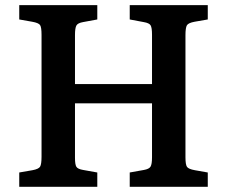

<svg xmlns="http://www.w3.org/2000/svg" viewBox="-20 -720 876 740"><path d="M54.2 0V-55.2L105 -64Q128.9 -68.4 134.5 -77.6Q140.1 -86.9 140.1 -116.2V-585.9Q140.1 -614.7 134.5 -623.3Q128.9 -631.8 104 -636.2L54.2 -645V-700.2H355V-645L299.8 -634.8Q279.8 -631.3 274.4 -621.6Q269 -611.8 269 -585V-396H565.9V-585.9Q565.9 -613.3 560.5 -622.3Q555.2 -631.3 534.2 -634.8L480 -645V-700.2H780.8V-645L730 -636.2Q706.1 -631.8 700.4 -622.6Q694.8 -613.3 694.8 -584V-113.8Q694.8 -85.4 700.7 -76.9Q706.5 -68.4 731 -64L780.8 -55.2V0H480V-55.2L534.2 -64.9Q554.7 -68.4 560.3 -77.9Q565.9 -87.4 565.9 -113.8V-321.8H269V-111.8Q269 -85.9 274.4 -77.1Q279.8 -68.4 300.8 -64.9L355 -55.2V0Z"/></svg>

Font: Literata Book SemiBold
Style: Regular
Weight: 600
Designer: Latin by Veronika Burian and Jose Scaglione. Greek by Irene Vlachou. Cyrillic by Vera Evstafieva
Foundry: TypeTogether
Version: Version 2.003;PS 002.003;hotconv 1.0.88;makeotf.lib2.5.64775